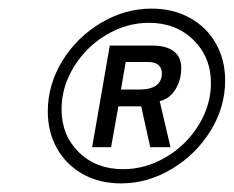

<svg xmlns="http://www.w3.org/2000/svg" viewBox="-20 -795 543 446"><path d="M91 -536Q91 -598 124.5 -653Q158 -708 214 -741.5Q270 -775 332 -775Q382 -775 421 -753.5Q460 -732 481.5 -694Q503 -656 503 -608Q503 -546 469 -491Q435 -436 379 -402.5Q323 -369 261 -369Q211 -369 172.5 -390.5Q134 -412 112.5 -450Q91 -488 91 -536ZM470 -602Q470 -662 429.5 -702Q389 -742 326 -742Q274 -742 227 -714Q180 -686 151.5 -639.5Q123 -593 123 -541Q123 -481 163 -441.5Q203 -402 266 -402Q318 -402 365.5 -430Q413 -458 441.5 -504.5Q470 -551 470 -602ZM194 -453 235 -689H336Q366 -689 383.5 -676Q401 -663 401 -637Q401 -610 388 -588Q375 -566 351 -560L376 -453H329L308 -548H255L238 -453ZM303 -587Q356 -587 356 -625Q356 -637 348 -644Q340 -651 324 -651H272L261 -587Z"/></svg>

Font: Open Sauce One Medium Italic
Style: Regular
Weight: 500
Italic angle: -10°
Designer: Alfredo Marco Pradil
Foundry: Creative Sauce Fz LLC
Version: Version 1.477